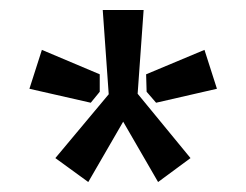

<svg xmlns="http://www.w3.org/2000/svg" viewBox="-20 -712 493 385"><path d="M268 -692 256 -524 362 -395 297 -347 227 -468 157 -347 91 -395 198 -523 186 -692ZM64 -612 180 -563V-528L162 -506L39 -534ZM390 -612 415 -534 293 -506 274 -528 273 -563Z"/></svg>

Font: Exo 2
Style: Bold
Weight: 700
Designer: Natanael Gama
Foundry: Natanael Gama
Version: Version 2.010